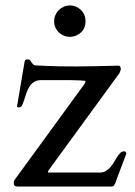

<svg xmlns="http://www.w3.org/2000/svg" viewBox="-20 -677 492 699"><path d="M30.3 -9.8Q30.3 -13.7 30.5 -15.9Q30.8 -18.1 33.7 -22.9L279.3 -359.9Q284.2 -366.7 287.6 -371.3Q291 -376 291 -382.8Q280.3 -383.8 270 -384.3Q259.8 -384.8 248.5 -385Q237.3 -385.3 229.5 -385.3H129.4Q113.8 -385.3 103.5 -378.4Q93.3 -371.6 86.7 -360.8Q80.1 -350.1 75.7 -337.2Q71.3 -324.2 67.9 -313.2Q64.5 -302.2 60.5 -294.2Q56.6 -286.1 49.3 -286.1Q47.9 -286.1 44.9 -286.6Q42 -287.1 42 -290L69.8 -453.6Q71.3 -459 74.7 -460Q78.1 -460.9 82.5 -460.9Q87.4 -460.9 89.8 -457.5Q92.3 -454.1 94.5 -450.4Q96.7 -446.8 99.9 -443.4Q103 -439.9 107.9 -439Q114.7 -439 126 -438.2Q137.2 -437.5 154.8 -436.8Q172.4 -436 197.8 -435.5Q223.1 -435.1 259.3 -435.1Q288.6 -435.1 326.9 -436Q365.2 -437 413.1 -438Q417.5 -436.5 418.7 -432.4Q419.9 -428.2 419.9 -424.8Q419.9 -423.3 417.2 -416Q414.6 -408.7 411.6 -406.2L159.7 -61Q157.7 -58.1 156.2 -55.9Q154.8 -53.7 154.8 -50.8Q154.8 -48.3 154.8 -48.6Q154.8 -48.8 155.3 -48.8H343.3Q355.5 -48.8 364.7 -54.2Q374 -59.6 381.6 -68.1Q389.2 -76.7 394.8 -86.4Q400.4 -96.2 406 -105Q411.6 -113.8 417.5 -119.9Q423.3 -126 430.7 -126Q439.9 -126 439.9 -117.7L403.8 -22Q402.8 -20 401.9 -16.1Q400.9 -12.2 398.9 -8.3Q397 -4.4 394.5 -1.2Q392.1 2 387.7 2H43.5Q30.3 2 30.3 -9.8ZM234.4 -543Q222.7 -543 212.2 -547.4Q201.7 -551.8 193.8 -559.3Q186 -566.9 181.6 -577.1Q177.2 -587.4 177.2 -599.1Q177.2 -611.3 181.6 -621.8Q186 -632.3 193.8 -640.1Q201.7 -647.9 212.2 -652.6Q222.7 -657.2 234.4 -657.2Q246.6 -657.2 257.1 -652.6Q267.6 -647.9 275.4 -640.1Q283.2 -632.3 287.4 -621.8Q291.5 -611.3 291.5 -599.1Q291.5 -587.4 287.4 -577.1Q283.2 -566.9 275.4 -559.3Q267.6 -551.8 257.1 -547.4Q246.6 -543 234.4 -543Z"/></svg>

Font: Kurinto Book Core
Style: Regular
Weight: 400
Designer: Kurinto was developed by Clint Goss from a range of fonts that are compatible with the SIL Open Font License Version 1.1
Foundry: Clinton F. Goss
Version: Version 2.196; July 25, 2020